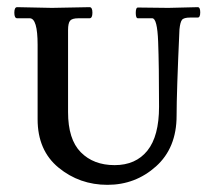

<svg xmlns="http://www.w3.org/2000/svg" viewBox="-20 -503 579 536"><path d="M450 -481 532 -483Q539 -483 539 -468.5Q539 -454 532 -454H511Q493 -454 488 -447.5Q483 -441 481 -421Q473 -245 473 -180Q473 -90 415.5 -38.5Q358 13 280 13Q202 13 143.5 -35Q85 -83 85 -170V-378Q85 -452 63 -452H28Q20 -452 20 -467.5Q20 -483 28 -483L125 -481L230 -483Q238 -483 238 -467.5Q238 -452 230 -452H199Q181 -452 175.5 -445Q170 -438 170 -419V-190Q170 -114 205.5 -78Q241 -42 300 -42Q359 -42 391.5 -82.5Q424 -123 424 -205Q424 -321 421.5 -386.5Q419 -452 405 -452H365Q359 -452 359 -467Q359 -482 365 -482Z"/></svg>

Font: Sedan SC
Style: Regular
Weight: 400
Designer: Sebastian Salazar
Foundry: Sebastian Salazar
Version: Version 1.001